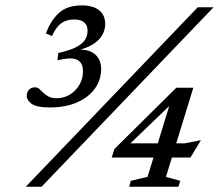

<svg xmlns="http://www.w3.org/2000/svg" viewBox="-20 -710 832 730"><path d="M78 0 732 -682.5H792L138 0ZM198.5 -481 201.5 -508.5Q246.5 -518.5 270.8 -531.5Q295 -544.5 304 -560Q313 -575.5 313 -593.5Q313 -614 299.8 -625Q286.5 -636 262 -636Q233 -636 212.8 -621.5Q192.5 -607 178 -573L154.5 -582.5Q172 -631 203.5 -660.2Q235 -689.5 291.5 -689.5Q333.5 -689.5 356.8 -671Q380 -652.5 380 -619Q380 -596.5 368.8 -576.8Q357.5 -557 334.5 -542.2Q311.5 -527.5 275.5 -519L280 -521.5Q321.5 -522 343 -502Q364.5 -482 364.5 -447.5Q364.5 -406.5 340.8 -373.2Q317 -340 273.2 -320.8Q229.5 -301.5 169 -301.5Q118.5 -301.5 100 -315.5Q81.5 -329.5 81.5 -345.5Q81.5 -358 89.5 -368Q97.5 -378 114 -378Q122.5 -378 129.5 -371.8Q136.5 -365.5 144.8 -357.2Q153 -349 165 -342.8Q177 -336.5 195 -336.5Q216 -336.5 234.2 -344.5Q252.5 -352.5 266.2 -366.8Q280 -381 287.8 -399.8Q295.5 -418.5 295.5 -440Q295.5 -468 277.5 -480.2Q259.5 -492.5 219.5 -485ZM635 -345 658.5 -340.5 455 -145 451.5 -165H682L744 -177L704 -111H404.5L415 -143.5L650.5 -376.5H715L611 -37.5L665.5 -22.5L658.5 0H471L477.5 -22.5L541 -37.5Z"/></svg>

Font: Newsreader 14pt
Style: Italic
Weight: 400
Italic angle: -17°
Designer: Hugues Gentile
Foundry: Production Type
Version: Version 1.003